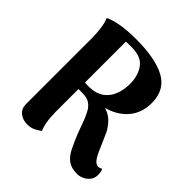

<svg xmlns="http://www.w3.org/2000/svg" viewBox="-193 -857 1016 1016"><g transform="rotate(45 315.0 -348.5)"><path d="M163 15Q129 15 106 -4Q83 -23 83 -56V-551Q83 -567 81.5 -589Q80 -611 76 -635Q72 -659 63 -681Q95 -696 141 -704Q187 -712 254 -712Q397 -712 473.5 -670.5Q550 -629 550 -531Q550 -467 518 -421Q486 -375 429 -350.5Q372 -326 296 -327L315 -346Q367 -347 399 -336Q431 -325 451.5 -304Q472 -283 488 -255L529 -162Q544 -126 557.5 -109.5Q571 -93 586 -92Q591 -92 597.5 -94Q604 -96 610 -100Q615 -89 616.5 -79.5Q618 -70 618 -62Q618 -36 604 -19Q590 -2 571 6Q552 14 536 14Q493 14 467.5 -4Q442 -22 424.5 -56.5Q407 -91 388 -138L360 -214Q350 -239 338.5 -260.5Q327 -282 307.5 -295.5Q288 -309 254 -309L208 -310L197 -360Q213 -359 229 -357.5Q245 -356 261 -357Q308 -359 338 -381Q368 -403 382.5 -440Q397 -477 397 -522Q397 -582 367.5 -623.5Q338 -665 266 -665Q253 -665 242.5 -665Q232 -665 223 -664V-138Q223 -122 224.5 -101Q226 -80 230 -58.5Q234 -37 243 -16Q234 -8 213 3.5Q192 15 163 15Z"/></g></svg>

Font: Arima Thin
Style: Bold
Weight: 700
Version: Version 1.100